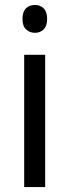

<svg xmlns="http://www.w3.org/2000/svg" viewBox="-20 -758 281 778"><path d="M122 -738Q143 -738 157 -724Q171 -710 171 -681Q171 -653 157 -639Q143 -625 122 -625Q100 -625 85.5 -639Q71 -653 71 -681Q71 -710 85 -724Q99 -738 122 -738ZM163 -536V0H78V-536Z"/></svg>

Font: Noto Sans Thai SemCond
Style: Regular
Weight: 400
Width: 4
Designer: Monotype Design Team
Foundry: Monotype Imaging Inc.
Version: Version 2.002; ttfautohint (v1.8.4.7-5d5b)